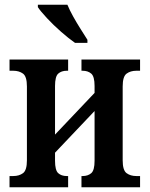

<svg xmlns="http://www.w3.org/2000/svg" viewBox="-20 -786 628 806"><path d="M20 0V-47H36Q60 -47 76.5 -59Q93 -71 93 -113V-423Q93 -465 76.5 -477Q60 -489 36 -489H20V-536H266V-489H260Q238 -489 224.5 -477Q211 -465 211 -425V-221L377 -396V-425Q377 -465 363 -477Q349 -489 327 -489H322V-536H568V-489H552Q528 -489 511.5 -477Q495 -465 495 -423V-113Q495 -71 511.5 -59Q528 -47 552 -47H568V0H322V-47H327Q349 -47 363 -59Q377 -71 377 -111V-320L211 -145V-111Q211 -71 224.5 -59Q238 -47 260 -47H266V0ZM295 -606Q269 -624 236.5 -652.5Q204 -681 177 -710Q150 -739 139 -756V-766H263Q272 -744 287 -717Q302 -690 318.5 -664Q335 -638 347 -619V-606Z"/></svg>

Font: Noto Serif Condensed SemiBold
Style: Regular
Weight: 600
Width: 3
Designer: Monotype Design Team
Foundry: Monotype Imaging Inc.
Version: Version 2.013